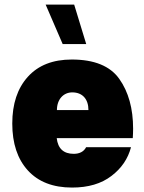

<svg xmlns="http://www.w3.org/2000/svg" viewBox="-20 -823 636 848"><path d="M566.4 -212.9C567.4 -227.1 567.9 -241.2 567.9 -254.4C567.9 -343.8 547.4 -417.5 506.8 -474.6C466.3 -531.7 396 -560.1 296.9 -560.1C213.4 -560.1 148.9 -534.7 103 -483.9C57.1 -433.1 34.2 -364.3 34.2 -277.3C34.2 -189.9 57.1 -120.6 103 -70.3C148.9 -20 213.9 5.4 298.3 5.4C369.6 5.4 427.7 -11.7 472.2 -45.9C516.6 -79.6 545.4 -122.1 558.6 -172.9H360.4C350.1 -152.8 330.6 -143.6 305.7 -143.6C261.2 -143.6 235.8 -166.5 230.5 -212.9ZM231.4 -336.9C231.4 -383.8 259.8 -415 299.3 -415C343.8 -415 370.6 -385.7 370.6 -336.9ZM307.6 -802.7H181.6L256.8 -628.4H360.8Z"/></svg>

Font: Estedad Black
Style: Regular
Weight: 900
Designer: Amin Abedi
Version: Version 7.3